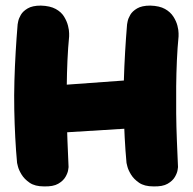

<svg xmlns="http://www.w3.org/2000/svg" viewBox="-20 -671 689 686"><path d="M137 -5Q105 -5 86 -18Q67 -31 57 -47.5Q47 -64 44 -76.5Q41 -89 41 -89Q37 -132 34.5 -180Q32 -228 31 -279Q30 -330 31.5 -382Q33 -434 36 -485Q39 -536 43 -584Q43 -584 45 -594.5Q47 -605 54.5 -618Q62 -631 79 -641Q96 -651 126 -651Q159 -650 179 -639Q199 -628 209 -611.5Q219 -595 223 -579Q227 -563 227 -552Q227 -541 227 -541Q223 -500 221 -455Q219 -410 218.5 -362.5Q218 -315 218.5 -266Q219 -217 221 -168.5Q223 -120 225 -74Q225 -74 223.5 -63.5Q222 -53 214 -39Q206 -25 188 -14.5Q170 -4 137 -5ZM116 -192 129 -362 501 -389 505 -216ZM528 -5Q496 -5 477 -18Q458 -31 448 -47.5Q438 -64 435 -76.5Q432 -89 432 -89Q428 -132 425.5 -180Q423 -228 422 -279Q421 -330 422.5 -382Q424 -434 427 -485Q430 -536 434 -584Q434 -584 436 -594.5Q438 -605 445.5 -618Q453 -631 470 -641Q487 -651 517 -651Q550 -650 569.5 -639Q589 -628 599.5 -611.5Q610 -595 614 -579Q618 -563 618 -552Q618 -541 618 -541Q614 -500 612 -455Q610 -410 609.5 -362.5Q609 -315 609.5 -266Q610 -217 612 -168.5Q614 -120 616 -74Q616 -74 614.5 -63.5Q613 -53 605 -39Q597 -25 579 -14.5Q561 -4 528 -5Z"/></svg>

Font: Sour Gummy Black
Style: Regular
Weight: 900
Version: Version 1.000